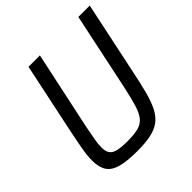

<svg xmlns="http://www.w3.org/2000/svg" viewBox="-185 -829 978 978"><g transform="rotate(-45 303.5 -340.0)"><path d="M254 8Q181 8 137.5 -4Q94 -16 75.5 -44.5Q57 -73 57 -121Q57 -154 64.5 -197.5Q72 -241 84 -299L166 -688H248L158 -266Q149 -221 143.5 -189Q138 -157 138 -135Q138 -106 149 -90.5Q160 -75 185.5 -69Q211 -63 255 -63Q304 -63 333.5 -71Q363 -79 380.5 -101Q398 -123 410 -162.5Q422 -202 436 -266L525 -688H607L525 -299Q510 -225 496 -172Q482 -119 464 -84Q446 -49 419.5 -29Q393 -9 353 -0.5Q313 8 254 8Z"/></g></svg>

Font: Saira SemiCondensed
Style: Italic
Weight: 400
Width: 4
Italic angle: -12°
Designer: Hector Gatti with collaboration of the Omnibus-Type team
Foundry: Omnibus-Type
Version: Version 1.101